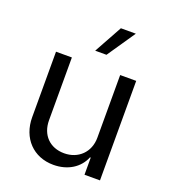

<svg xmlns="http://www.w3.org/2000/svg" viewBox="-141 -878 880 990"><g transform="rotate(20 299.0 -383.5)"><path d="M431 -202C431 -122 374 -68 297 -68C218 -68 166 -121 166 -202V-546H79V-187C79 -72 155 7 265 7C344 7 405 -32 430 -94H434V0H519V-546H431ZM267 -620H329L434 -774H352Z"/></g></svg>

Font: Wafeq
Style: Regular
Weight: 400
Designer: Rasmus Andersson & Azza Alameddine
Foundry: Google & TypeTogether
Version: Version 3.000;FEAKit 1.0